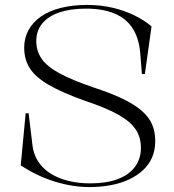

<svg xmlns="http://www.w3.org/2000/svg" viewBox="-20 -743 707 778"><path d="M341 15Q295 15 246.5 4.5Q198 -6 152 -25.5Q106 -45 64 -73L84 -284H96L111 -159Q116 -109 146 -73.5Q176 -38 228 -19Q280 0 346 0Q411 0 456.5 -17Q502 -34 526.5 -66.5Q551 -99 551 -144Q551 -187 529.5 -219Q508 -251 459 -278.5Q410 -306 326 -334Q233 -367 178.5 -398.5Q124 -430 101 -466Q78 -502 78 -550Q78 -589 95.5 -621Q113 -653 146 -676Q179 -699 226.5 -711Q274 -723 333 -723Q389 -723 437 -711.5Q485 -700 525 -680.5Q565 -661 594 -636L567 -443H555L548 -531Q542 -592 515.5 -631Q489 -670 442 -689Q395 -708 329 -708Q265 -708 220 -692.5Q175 -677 151 -647.5Q127 -618 127 -577Q127 -536 149 -504.5Q171 -473 222 -445.5Q273 -418 361 -388Q431 -365 478.5 -342Q526 -319 555 -293.5Q584 -268 596.5 -238.5Q609 -209 609 -171Q609 -134 596 -104.5Q583 -75 559 -53Q535 -31 502 -15.5Q469 0 428 7.5Q387 15 341 15Z"/></svg>

Font: Kalnia Thin Light
Style: Regular
Weight: 300
Version: Version 1.105